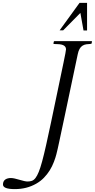

<svg xmlns="http://www.w3.org/2000/svg" viewBox="-228 -971 651 1319"><path d="M-207.5 296.9Q-207.5 263.2 -173.8 254.4Q-164.6 252 -153.1 252Q-141.6 252 -126.2 255.6Q-110.8 259.3 -95.7 263.7Q-55.7 275.9 -38.8 275.9Q-22 275.9 -8.8 271.2Q4.4 266.6 15.9 251.7Q27.3 236.8 38.3 209.7Q49.3 182.6 61.5 137.7Q73.7 92.8 88.4 27.3Q103 -38.1 122.3 -128.9Q141.6 -219.7 166.3 -338.9Q190.9 -458 208.3 -540.3Q225.6 -622.6 225.6 -632.6Q225.6 -642.6 219.7 -650.4Q213.9 -658.2 203.1 -662.1Q186 -668.9 142.1 -668.9Q139.2 -668.9 139.2 -672.9L141.6 -684.6Q142.6 -688.5 146.5 -688.5H400.9Q403.8 -688.5 403.8 -684.6L401.4 -672.9Q400.4 -668.9 389.9 -668.9Q379.4 -668.9 365 -666.7Q350.6 -664.6 338.9 -657.2Q314.9 -642.1 306.2 -599.1Q275.9 -456.1 254.4 -353.5Q232.9 -251 217.8 -179.9Q202.6 -108.9 193.1 -64Q183.6 -19 177.7 8.5Q171.9 36.1 168.2 51.8Q164.6 67.4 159.2 89.1Q153.8 110.8 142.3 141.1Q130.9 171.4 113.8 199Q96.7 226.6 73.7 250.2Q50.8 273.9 20.5 291Q-44.4 328.1 -126 328.1Q-207.5 328.1 -207.5 296.9ZM206.1 -762.7H181.6L318.4 -951.2H370.1V-761.7H345.7L324.2 -882.3Z"/></svg>

Font: Cardo-Italic
Style: Italic
Weight: 400
Italic angle: -12°
Designer: David J. Perry
Foundry: David J. Perry
Version: Version 0.991